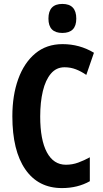

<svg xmlns="http://www.w3.org/2000/svg" viewBox="-20 -949 523 979"><path d="M309 -606Q267 -606 239.5 -573.5Q212 -541 198.5 -484.5Q185 -428 185 -355Q185 -236 219 -172.5Q253 -109 316 -109Q349 -109 379 -120Q409 -131 438 -147V-25Q376 10 296 10Q175 10 109 -85.5Q43 -181 43 -356Q43 -463 73 -546Q103 -629 160 -676.5Q217 -724 299 -724Q386 -724 459 -680L420 -567Q394 -585 367 -595.5Q340 -606 309 -606ZM298 -929Q369 -929 369 -854Q369 -781 298 -781Q227 -781 227 -854Q227 -929 298 -929Z"/></svg>

Font: Noto Sans Armenian ExtraCondensed
Style: Bold
Weight: 700
Width: 2
Designer: Monotype Design Team
Foundry: Monotype Imaging Inc.
Version: Version 2.008; ttfautohint (v1.8.4.7-5d5b)